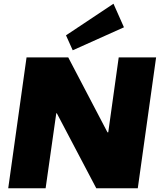

<svg xmlns="http://www.w3.org/2000/svg" viewBox="-20 -1007 857 1027"><path d="M815 -700 717 0H495L284 -401H281L224 0H24L122 -700H345L555 -299H559L615 -700ZM643 -861 369 -738 333 -818 587 -987Z"/></svg>

Font: Pathway Extreme 28pt ExtraBold
Style: Italic
Weight: 800
Italic angle: -8°
Designer: Eduardo Rodriguez Tunni
Foundry: Eduardo Rodriguez Tunni
Version: Version 1.001;gftools[0.9.26]